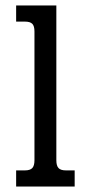

<svg xmlns="http://www.w3.org/2000/svg" viewBox="-20 -682 328 702"><path d="M39 -59H71Q90 -59 98 -67.5Q106 -76 106 -96V-567Q106 -587 98 -595Q90 -603 71 -603H39V-662H186V-96Q186 -76 194 -67.5Q202 -59 221 -59H253V0H39Z"/></svg>

Font: Pridi Light
Style: Regular
Weight: 300
Designer: Katatrad Team
Foundry: CadsonDemak
Version: Version 1.003